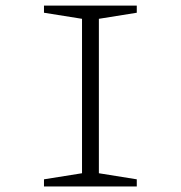

<svg xmlns="http://www.w3.org/2000/svg" viewBox="-20 -675 654 695"><path d="M139.2 -25.9 276.9 -47.9V-606.9L139.2 -628.9V-654.8H475.1V-628.9L337.9 -606.9V-47.9L475.1 -25.9V0H139.2Z"/></svg>

Font: IntelOne Mono Light
Style: Regular
Weight: 300
Designer: Fred Shallcrass
Foundry: Frere-Jones Type LLC
Version: Version 1.200;hotconv 1.1.0;makeotfexe 2.6.0;FJTRelease1.2